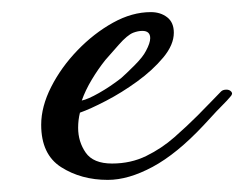

<svg xmlns="http://www.w3.org/2000/svg" viewBox="-20 -290 403 317"><path d="M158 7Q114 7 81 -14Q48 -35 48 -84Q48 -114 64.5 -146.5Q81 -179 108 -207Q135 -235 166.5 -252.5Q198 -270 229 -270Q245 -270 256 -261.5Q267 -253 267 -236Q267 -216 249.5 -195Q232 -174 206.5 -155.5Q181 -137 155 -123.5Q129 -110 112 -104Q109 -92 109 -79Q109 -56 121.5 -38Q134 -20 165 -20Q196 -20 221.5 -32.5Q247 -45 268 -63.5Q289 -82 306 -99Q320 -113 329 -122.5Q338 -132 345 -139Q348 -142 354 -142Q359 -142 362 -138.5Q365 -135 360 -130Q356 -125 346.5 -115.5Q337 -106 328.5 -96.5Q320 -87 316 -83Q272 -36 232 -14.5Q192 7 158 7ZM115 -124Q125 -126 143.5 -136.5Q162 -147 180 -161Q188 -168 202 -182Q216 -196 221 -206Q228 -219 228 -227Q228 -239 215 -239Q208 -239 200 -236Q190 -232 176 -216Q162 -200 154 -191Q142 -176 131.5 -158.5Q121 -141 115 -124Z"/></svg>

Font: Corinthia
Style: Bold
Weight: 700
Designer: Robert E. Leuschke
Foundry: Robert E. Leuschke
Version: Version 1.013; ttfautohint (v1.8.3)